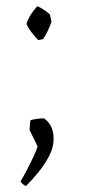

<svg xmlns="http://www.w3.org/2000/svg" viewBox="-20 -479 281 623"><path d="M104 -349Q93 -360 82 -374.5Q71 -389 66 -402Q72 -420 82 -434.5Q92 -449 101 -459Q111 -455 122 -447.5Q133 -440 142 -432L147 -408Q136 -377 120 -352ZM65 124Q60 124 53.5 118Q47 112 47 109Q55 96 66 75Q77 54 87.5 32Q98 10 102 -4L76 -57Q76 -61 77 -73.5Q78 -86 79 -89Q85 -91 98 -93Q111 -95 123 -95Q154 -73 154 -28Q154 -2 140.5 25Q127 52 106.5 77.5Q86 103 65 124Z"/></svg>

Font: Labrada Light
Style: Regular
Weight: 300
Designer: Mercedes Jáuregui
Foundry: Omnibus-Type Team
Version: Version 1.000; ttfautohint (v1.8.4.7-5d5b)